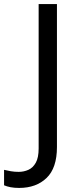

<svg xmlns="http://www.w3.org/2000/svg" viewBox="-98 -734 391 944"><path d="M-4 190Q-28 190 -46 186.5Q-64 183 -78 177V101Q-62 105 -44 108Q-26 111 -6 111Q19 111 41.5 101Q64 91 78 66Q92 41 92 -4V-714H182V-11Q182 92 131 141Q80 190 -4 190Z"/></svg>

Font: Noto Sans Batak
Style: Regular
Weight: 400
Designer: Monotype Design Team
Foundry: Monotype Imaging Inc.
Version: Version 2.002; ttfautohint (v1.8.4.7-5d5b)